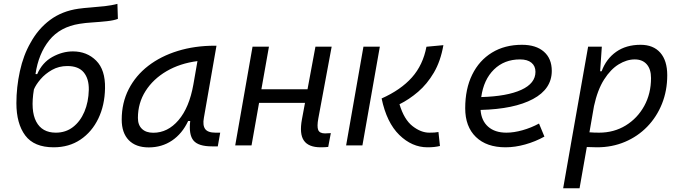

<svg xmlns="http://www.w3.org/2000/svg" viewBox="-20 -762 3556 1006"><path d="M261.2 9.8Q158.7 9.8 112.3 -52.2Q65.9 -114.3 65.9 -221.7Q65.9 -304.7 84.2 -388.9Q102.5 -473.1 140.1 -538.1Q179.7 -610.8 242.4 -657.5Q305.2 -704.1 391.1 -716.3Q418.9 -720.2 455.3 -722.9Q491.7 -725.6 528.8 -729.7Q565.9 -733.9 595.2 -741.7L597.7 -663.1Q576.2 -654.8 539.8 -650.9Q503.4 -647 464.6 -644.5Q425.8 -642.1 396.5 -637.2Q294.4 -621.1 238 -550.8Q181.6 -480.5 166 -374L174.8 -373.5Q201.7 -434.6 254.4 -463.6Q307.1 -492.7 361.8 -492.7Q435.5 -492.7 483.9 -444.3Q532.2 -396 530.3 -299.8Q528.8 -210.4 495.1 -140.6Q461.4 -70.8 401.6 -30.5Q341.8 9.8 261.2 9.8ZM272.5 -66.9Q324.2 -66.9 362.3 -96.2Q400.4 -125.5 422.1 -176.3Q443.8 -227.1 445.3 -291.5Q446.3 -349.6 418.7 -382.8Q391.1 -416 333 -416Q288.6 -416 252.7 -395.8Q216.8 -375.5 192.4 -346.9Q168 -318.4 157.7 -293.5Q139.2 -182.6 169.7 -124.8Q200.2 -66.9 272.5 -66.9Z M759.3 10.3Q691.4 10.3 654.5 -27.8Q617.7 -65.9 617.7 -135.3Q617.7 -223.1 654.3 -294.7Q690.9 -366.2 756.8 -417Q822.8 -467.8 911.6 -495.1Q1000.5 -522.5 1105 -522.5H1114.3L1048.3 -145Q1041 -105.5 1054.9 -86.2Q1068.8 -66.9 1108.9 -66.9H1133.8L1121.1 4.9H1090.3Q1019.5 4.9 993.9 -25.6Q968.3 -56.2 976.6 -127.9H965.8Q934.6 -61.5 881.3 -25.6Q828.1 10.3 759.3 10.3ZM783.2 -66.4Q858.9 -66.4 915.3 -132.3Q971.7 -198.2 993.2 -319.3L1014.6 -441.9Q923.3 -430.2 853 -389.2Q782.7 -348.1 742.7 -285.2Q702.6 -222.2 702.6 -144Q702.6 -106.9 723.9 -86.7Q745.1 -66.4 783.2 -66.4Z M1212.4 0 1303.2 -517.6H1389.2L1349.6 -294.4H1591.3L1632.8 -517.6H1717.8L1647.9 -141.6Q1640.1 -99.6 1647.2 -81.3Q1654.3 -63 1683.1 -63Q1697.3 -63 1713.4 -64.5L1699.7 7.8Q1684.1 9.8 1660.2 9.8Q1596.7 9.8 1572.3 -25.4Q1547.9 -60.5 1562 -136.7L1578.1 -223.1H1337.4L1297.9 0Z M2219.7 9.8Q2138.7 9.8 2072.3 -54.9Q2005.9 -119.6 1979.5 -246.1Q2080.1 -291 2138.2 -356.2Q2196.3 -421.4 2214.4 -517.1L2303.2 -525.4Q2288.6 -441.4 2253.2 -381.3Q2217.8 -321.3 2170.7 -281Q2123.5 -240.7 2073.2 -215.8Q2097.2 -135.7 2141.4 -101.3Q2185.5 -66.9 2229 -66.9Q2245.6 -66.9 2256.1 -67.6Q2266.6 -68.4 2277.3 -70.3L2285.2 2.9Q2271 6.3 2255.1 8.1Q2239.3 9.8 2219.7 9.8ZM1793.5 0 1884.3 -517.6H1970.2L1878.9 0Z M2633.3 -66.9Q2672.4 -66.9 2717.5 -79.6Q2762.7 -92.3 2804.2 -114.7L2832.5 -46.4Q2785.2 -20 2731.7 -5.1Q2678.2 9.8 2628.9 9.8Q2529.3 9.8 2473.4 -44.4Q2417.5 -98.6 2417.5 -194.8Q2417.5 -296.4 2454.1 -370.8Q2490.7 -445.3 2557.6 -486.3Q2624.5 -527.3 2714.8 -527.3Q2788.6 -527.3 2829.8 -491.2Q2871.1 -455.1 2871.1 -390.6Q2871.1 -295.9 2772.7 -243.2Q2674.3 -190.4 2498 -186Q2502 -129.9 2537.4 -98.4Q2572.8 -66.9 2633.3 -66.9ZM2501.5 -253.4Q2637.2 -257.3 2711.4 -291.3Q2785.6 -325.2 2785.6 -385.7Q2785.6 -416 2764.6 -433.3Q2743.7 -450.7 2704.6 -450.7Q2622.1 -450.7 2568.1 -397.7Q2514.2 -344.7 2501.5 -253.4Z M3016.6 224.6H2930.7L2970.2 -0.5Q2970.2 -0.5 2970.2 -0.5V-1L3061.5 -517.6H3133.3L3124.5 -388.7H3132.3Q3156.2 -453.6 3208.5 -490.5Q3260.7 -527.3 3336.4 -527.3Q3403.3 -527.3 3439.7 -485.8Q3476.1 -444.3 3476.1 -367.7Q3476.1 -287.1 3448.5 -218.3Q3420.9 -149.4 3371.1 -98.1Q3321.3 -46.9 3254.2 -18.6Q3187 9.8 3108.4 9.8Q3082 9.8 3054.7 8.3ZM3068.4 -68.8Q3091.8 -66.9 3119.1 -66.9Q3196.8 -66.9 3258.3 -104.5Q3319.8 -142.1 3355.5 -206.8Q3391.1 -271.5 3391.1 -353Q3391.1 -399.4 3368.7 -425Q3346.2 -450.7 3305.7 -450.7Q3264.2 -450.7 3221.9 -425Q3179.7 -399.4 3145.3 -345.5Q3110.8 -291.5 3092.3 -206.1Z"/></svg>

Font: Cascadia Code NF SemiLight
Style: Italic
Weight: 350
Italic angle: -10°
Monospace: yes
Designer: Aaron Bell
Foundry: Saja Typeworks
Version: Version 2404.023; ttfautohint (v1.8.4)